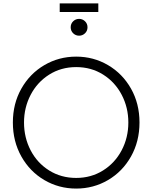

<svg xmlns="http://www.w3.org/2000/svg" viewBox="-20 -1087 889 1119"><path d="M55 -373Q55 -483 104.5 -570.5Q154 -658 238.5 -707.5Q323 -757 424 -757Q525 -757 609.5 -707.5Q694 -658 743.5 -570.5Q793 -483 793 -373Q793 -263 743.5 -175Q694 -87 609.5 -37.5Q525 12 424 12Q323 12 238.5 -37.5Q154 -87 104.5 -175Q55 -263 55 -373ZM424 -50Q511 -50 580.5 -93.5Q650 -137 689 -211Q728 -285 728 -373Q728 -460 689.5 -534Q651 -608 581.5 -652Q512 -696 424 -696Q336 -696 266.5 -652Q197 -608 158.5 -534Q120 -460 120 -373Q120 -285 158.5 -211Q197 -137 266.5 -93.5Q336 -50 424 -50ZM328 -1067H553V-1017H328ZM441 -977Q461 -977 475.5 -963Q490 -949 490 -928Q490 -907 475.5 -893Q461 -879 441 -879Q421 -879 406.5 -893Q392 -907 392 -928Q392 -949 406.5 -963Q421 -977 441 -977Z"/></svg>

Font: BLUETTI 2.0 Extralight
Style: Roman
Weight: 200
Designer: Stijn de Vries
Foundry: tokotype
Version: Version 2.005;October 31, 2023;FontCreator 14.0.0.2814 64-bi